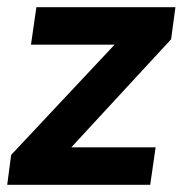

<svg xmlns="http://www.w3.org/2000/svg" viewBox="-20 -513 511 533"><path d="M0 0 11 -83 329 -422 337 -389H66L81 -493H467L455 -404L141 -64L133 -104H412L397 0Z"/></svg>

Font: Hanken Grotesk
Style: Bold Italic
Weight: 700
Italic angle: -8°
Designer: Alfredo Marco Pradil
Foundry: Hanken Design Co.
Version: Version 3.013